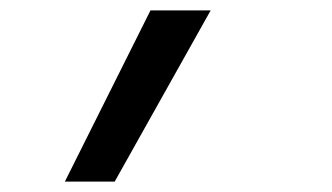

<svg xmlns="http://www.w3.org/2000/svg" viewBox="-20 -166 640 370"><path d="M105 184 270 -146H386L201 184Z"/></svg>

Font: Iosevka Medium Extended
Style: Italic
Weight: 500
Width: 7
Italic angle: -9°
Monospace: yes
Designer: Belleve Invis
Foundry: Belleve Invis
Version: Version 32.5.0; ttfautohint (v1.8.4)